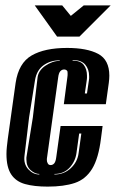

<svg xmlns="http://www.w3.org/2000/svg" viewBox="-20 -681 431 713"><path d="M157 12Q107 12 73 2.5Q39 -7 21.5 -33.5Q4 -60 4 -109Q4 -122 5.5 -136Q7 -150 9 -166L38 -373Q49 -447 97.5 -475Q146 -503 229 -503Q303 -503 344.5 -481Q386 -459 386 -400Q386 -394 385.5 -387.5Q385 -381 384 -373L373 -294H217L230 -393Q231 -398 231 -402Q231 -406 231 -409Q231 -415 230 -417Q226 -423 218 -423Q210 -423 204 -416.5Q198 -410 196 -393L155 -98Q154 -94 154 -87Q154 -80 157 -75Q160 -68 168 -68Q176 -68 181.5 -74.5Q187 -81 189 -98L205 -213H361L355 -167Q346 -93 322 -54Q298 -15 257.5 -1.5Q217 12 157 12ZM295 -334H303L310 -382Q311 -386 311 -390Q311 -394 311 -398Q311 -424 296.5 -441Q282 -458 250 -458L249 -456Q279 -456 291 -440Q303 -424 303 -400Q303 -396 303 -391.5Q303 -387 302 -382ZM126 -33V-35Q110 -35 94 -49Q78 -63 78 -89Q78 -92 78 -95.5Q78 -99 79 -102L102 -245L119 -389Q121 -418 148 -436.5Q175 -455 202 -455V-457Q167 -457 141.5 -438.5Q116 -420 110 -383L88 -245L71 -103Q67 -72 85 -52.5Q103 -33 126 -33ZM182 -33Q218 -33 243 -56.5Q268 -80 272 -113L282 -185H274L264 -113Q260 -82 238.5 -58.5Q217 -35 182 -35ZM192 -545 109 -661H211L243 -622L291 -661H391L275 -545Z"/></svg>

Font: Alumni Sans Inline One
Style: Italic
Weight: 400
Italic angle: -8°
Designer: Robert E. Leuschke
Foundry: Robert E. Leuschke
Version: Version 1.100; ttfautohint (v1.8.3)